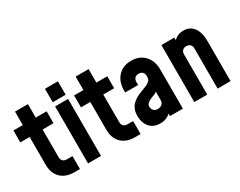

<svg xmlns="http://www.w3.org/2000/svg" viewBox="-89 -1156 2006 1604"><g transform="rotate(-30 914.0 -353.5)"><path d="M264 7Q184 7 136.5 -39Q89 -85 89 -168V-435H-1V-550H89V-680H214V-550H319V-435H214V-168Q214 -145.5 227 -131.8Q240 -118 264 -118H319V7Z M401 0V-550H526V0ZM401 -590V-720H526V-590Z M849 7Q769 7 721.5 -39Q674 -85 674 -168V-435H584V-550H674V-680H799V-550H904V-435H799V-168Q799 -145.5 812 -131.8Q825 -118 849 -118H904V7Z M1094 13Q1026.5 13 991.2 -29.2Q956 -71.5 956 -136.5Q956 -174 967 -200Q978 -226 996.2 -243.8Q1014.5 -261.5 1037 -274Q1062.5 -288.5 1089.5 -298.2Q1116.5 -308 1139.5 -317.8Q1162.5 -327.5 1176.8 -341.5Q1191 -355.5 1191 -378V-388Q1191 -410.5 1178 -424.2Q1165 -438 1141 -438Q1117 -438 1104 -424.2Q1091 -410.5 1091 -388V-358H966V-378Q966 -461.5 1013.5 -512.2Q1061 -563 1141 -563Q1194.5 -563 1233.8 -540Q1273 -517 1294.5 -475.2Q1316 -433.5 1316 -378V0H1191V-86L1213 -58Q1197.5 -23.5 1166.8 -5.2Q1136 13 1094 13ZM1135 -102Q1156 -102 1173.5 -114.5Q1191 -127 1191 -159V-236Q1178 -224.5 1159 -218.2Q1140 -212 1120 -202Q1100 -192.5 1090.5 -180.8Q1081 -169 1081 -152Q1081 -132.5 1094.5 -117.2Q1108 -102 1135 -102Z M1426 0V-550H1551V-463L1528 -488Q1544.5 -525.5 1574.5 -544.2Q1604.5 -563 1644 -563Q1706.5 -563 1741.2 -516.8Q1776 -470.5 1776 -388V0H1651V-388Q1651 -410.5 1638 -424.2Q1625 -438 1601 -438Q1577 -438 1564 -424.2Q1551 -410.5 1551 -388V0Z"/></g></svg>

Font: Mohave Light
Style: Bold
Weight: 700
Version: Version 2.003